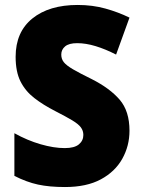

<svg xmlns="http://www.w3.org/2000/svg" viewBox="-20 -744 572 774"><path d="M502 -217Q502 -156 473 -104Q444 -52 386.5 -21Q329 10 242 10Q179 10 133 0Q87 -10 38 -35V-207Q90 -178 143.5 -162.5Q197 -147 241 -147Q280 -147 298 -162Q316 -177 316 -200Q316 -217 306 -230.5Q296 -244 271 -259Q246 -274 203 -296Q154 -321 118 -349Q82 -377 62.5 -416Q43 -455 43 -515Q43 -615 110.5 -669.5Q178 -724 293 -724Q353 -724 405 -709.5Q457 -695 502 -673L448 -524Q405 -546 365.5 -558Q326 -570 291 -570Q258 -570 242.5 -557Q227 -544 227 -524Q227 -506 237.5 -493Q248 -480 274.5 -464.5Q301 -449 350 -425Q423 -388 462.5 -342Q502 -296 502 -217Z"/></svg>

Font: Noto Sans Ethiopic SemiCondensed Black
Style: Regular
Weight: 900
Width: 4
Designer: Monotype Design Team
Foundry: Monotype Imaging Inc.
Version: Version 2.102; ttfautohint (v1.8.4.7-5d5b)